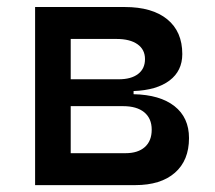

<svg xmlns="http://www.w3.org/2000/svg" viewBox="-20 -538 626 558"><path d="M82 0V-517.6H342.8Q422.4 -517.6 466.1 -481.9Q509.8 -446.3 509.8 -380.9Q509.8 -332 472.7 -304Q435.5 -275.9 368.2 -273.4V-264.2Q444.8 -262.7 487.1 -229.5Q529.3 -196.3 529.3 -136.7Q529.3 -71.8 488.3 -35.9Q447.3 0 373 0ZM318.4 -424.8H185.5V-307.6H325.2Q361.3 -307.6 381.3 -323Q401.4 -338.4 401.4 -366.2Q401.4 -394 379.6 -409.4Q357.9 -424.8 318.4 -424.8ZM337.9 -229.5H185.5V-92.8H344.7Q380.9 -92.8 400.9 -110.6Q420.9 -128.4 420.9 -161.1Q420.9 -193.8 399.2 -211.7Q377.4 -229.5 337.9 -229.5Z"/></svg>

Font: Caskaydia Cove
Style: Regular
Weight: 400
Monospace: yes
Designer: Aaron Bell
Foundry: Saja Typeworks
Version: Version 4.300; ttfautohint (v1.8.3)